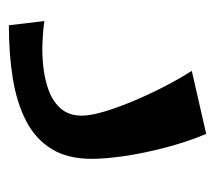

<svg xmlns="http://www.w3.org/2000/svg" viewBox="-46 -439 485 433"><g transform="rotate(90 196.5 -222.5)"><path d="M37 0 27.5 -80Q48 -77 75.4 -75.8Q102.8 -74.5 131.6 -77.8Q160.5 -81 185.2 -90.4Q210 -99.8 225.4 -117.8Q240.8 -135.8 240.8 -164.8Q240.8 -184 231.9 -214.2Q223 -244.5 208.5 -279.2Q194 -314 176 -349Q158 -384 139.8 -412.5L282 -445Q300.8 -400 313.2 -351.5Q325.8 -303 332 -260.2Q338.2 -217.5 338.2 -187Q338.2 -132.5 316 -96.4Q293.8 -60.2 252.9 -39Q212 -17.8 157.1 -8.9Q102.2 0 37 0Z"/></g></svg>

Font: Marhey Light
Style: Regular
Weight: 300
Designer: Nur Syamsi & Bustanul Arifin
Foundry: Namelatype
Version: Version 1.000